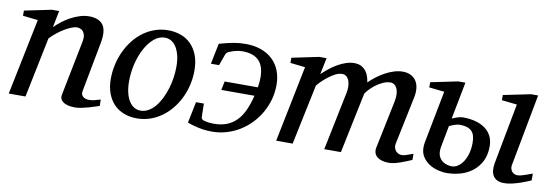

<svg xmlns="http://www.w3.org/2000/svg" viewBox="-45 -768 3025 1054"><g transform="rotate(10 1467.5 -241.0)"><path d="M526.9 -20Q520.5 -17.6 504.6 -12.5Q488.8 -7.3 469.2 -1.7Q449.7 3.9 429.2 8.1Q408.7 12.2 393.1 12.2Q384.3 12.2 368.9 10.5Q353.5 8.8 339.4 2.7Q325.2 -3.4 316.4 -15.1Q307.6 -26.9 312 -46.9L373 -354Q376.5 -374 373.3 -387.2Q370.1 -400.4 363 -408.4Q356 -416.5 346.7 -419.7Q337.4 -422.9 329.1 -422.9Q316.9 -422.9 299.1 -415.8Q281.2 -408.7 261.5 -397Q241.7 -385.3 221.7 -369.4Q201.7 -353.5 185.1 -335.9L116.2 0H22.9L109.9 -424.8L25.9 -434.1V-462.9L176.8 -494.1H216.8L198.2 -400.9Q214.8 -417.5 236.3 -434.3Q257.8 -451.2 282.2 -464.4Q306.6 -477.5 332.8 -485.8Q358.9 -494.1 383.8 -494.1Q438.5 -494.1 461.7 -463.9Q484.9 -433.6 473.1 -366.2L419.9 -84Q417.5 -69.8 422.1 -61.5Q426.8 -53.2 434.3 -48.8Q441.9 -44.4 450.2 -43.2Q458.5 -42 462.9 -42Q476.6 -42 492.7 -45.9Q508.8 -49.8 525.9 -55.2Z M903.8 -304.2Q903.8 -339.8 897 -367.2Q890.1 -394.5 878.4 -413.1Q866.7 -431.6 850.3 -441.4Q834 -451.2 814.9 -451.2Q782.2 -451.2 754.2 -427.5Q726.1 -403.8 705.6 -365.5Q685.1 -327.1 673.3 -279.1Q661.6 -231 661.6 -182.1Q661.6 -145 668.5 -117.2Q675.3 -89.4 687.5 -70.6Q699.7 -51.8 715.8 -42.5Q731.9 -33.2 751 -33.2Q774.4 -33.2 795.2 -45.2Q815.9 -57.1 832.8 -77.4Q849.6 -97.7 862.8 -124.5Q876 -151.4 885.3 -181.4Q894.5 -211.4 899.2 -243.2Q903.8 -274.9 903.8 -304.2ZM1004.9 -299.8Q1004.9 -259.3 995.8 -220.5Q986.8 -181.6 970 -147Q953.1 -112.3 929.4 -83.3Q905.8 -54.2 876.2 -33Q846.7 -11.7 812 0.2Q777.3 12.2 738.8 12.2Q697.8 12.2 664.6 -1Q631.3 -14.2 608.4 -38.8Q585.4 -63.5 573 -98.4Q560.5 -133.3 560.5 -176.8Q560.5 -217.3 569.3 -256.6Q578.1 -295.9 594.5 -331.1Q610.8 -366.2 634.3 -396.2Q657.7 -426.3 687.3 -448Q716.8 -469.7 751.7 -481.9Q786.6 -494.1 825.7 -494.1Q861.8 -494.1 894.3 -482.9Q926.8 -471.7 951.4 -447.8Q976.1 -423.8 990.5 -387.2Q1004.9 -350.6 1004.9 -299.8Z M1462.4 -301.8Q1462.4 -259.8 1451.7 -220.5Q1440.9 -181.2 1421.1 -146.2Q1401.4 -111.3 1373.5 -82.3Q1345.7 -53.2 1311.8 -32.2Q1277.8 -11.2 1238.5 0.5Q1199.2 12.2 1156.7 12.2Q1128.9 12.2 1104 8.3Q1079.1 4.4 1060.5 -1Q1038.1 -6.3 1019.5 -14.2L1043.5 -131.8H1087.4L1088.9 -56.2Q1088.9 -47.4 1099.6 -41Q1106.4 -38.6 1115.2 -36.6Q1123 -34.7 1134.3 -33.4Q1145.5 -32.2 1159.7 -32.2Q1200.2 -32.2 1231.2 -44.2Q1262.2 -56.2 1285.6 -79.8Q1309.1 -103.5 1325.4 -139.2Q1341.8 -174.8 1353.5 -222.2H1168.5L1178.7 -271H1363.8Q1366.2 -286.1 1367.4 -299.6Q1368.7 -313 1368.7 -325.2Q1368.7 -390.1 1337.9 -420.7Q1307.1 -451.2 1247.6 -451.2Q1232.4 -451.2 1220.5 -449Q1208.5 -446.8 1199 -443.8Q1189.5 -440.9 1182.4 -438Q1175.3 -435.1 1170.4 -433.1Q1165 -430.7 1160.6 -425.5Q1156.2 -420.4 1154.8 -415L1132.8 -354H1087.4L1110.8 -469.2Q1133.3 -475.6 1152.3 -480.2Q1171.4 -484.9 1189 -488Q1206.5 -491.2 1223.1 -492.7Q1239.7 -494.1 1256.8 -494.1Q1305.7 -494.1 1343.8 -480.2Q1381.8 -466.3 1408.2 -441.2Q1434.6 -416 1448.5 -380.4Q1462.4 -344.7 1462.4 -301.8Z M2268.6 -25.9Q2255.9 -20.5 2240 -13.9Q2224.1 -7.3 2207.3 -1.5Q2190.4 4.4 2173.8 8.3Q2157.2 12.2 2142.6 12.2Q2122.1 12.2 2105.7 7.6Q2089.4 2.9 2078.4 -5.9Q2067.4 -14.6 2062.7 -27.8Q2058.1 -41 2061.5 -58.1L2116.7 -325.2Q2121.6 -350.1 2120.1 -368.7Q2118.7 -387.2 2112.5 -399.4Q2106.4 -411.6 2097.4 -417.7Q2088.4 -423.8 2078.6 -423.8Q2055.7 -423.8 2033.9 -413.6Q2012.2 -403.3 1994.1 -389.4Q1976.1 -375.5 1962.9 -361.1Q1949.7 -346.7 1944.8 -337.9L1874.5 0H1781.7L1848.6 -326.2Q1852.1 -342.3 1851.8 -359.6Q1851.6 -377 1846.9 -391.1Q1842.3 -405.3 1832.5 -414.6Q1822.8 -423.8 1806.6 -423.8Q1789.1 -423.8 1769.3 -413.6Q1749.5 -403.3 1731.2 -389.2Q1712.9 -375 1698 -360.1Q1683.1 -345.2 1675.8 -335.9L1605.5 0H1513.7L1599.6 -424.8L1516.6 -434.1V-462.9L1666.5 -494.1H1707.5L1688.5 -401.9Q1707 -419.4 1728 -436.3Q1749 -453.1 1771.5 -465.8Q1793.9 -478.5 1816.9 -486.3Q1839.8 -494.1 1861.8 -494.1Q1886.7 -494.1 1903.1 -484.9Q1919.4 -475.6 1929.4 -461.7Q1939.5 -447.8 1944.1 -431.6Q1948.7 -415.5 1950.7 -401.9Q1968.8 -419.9 1990.7 -436.5Q2012.7 -453.1 2036.6 -466.1Q2060.5 -479 2085.2 -486.6Q2109.9 -494.1 2132.8 -494.1Q2157.7 -494.1 2176.5 -485.1Q2195.3 -476.1 2206.8 -459.5Q2218.3 -442.9 2221.4 -419.4Q2224.6 -396 2218.8 -367.2L2162.6 -97.2Q2160.2 -85 2163.1 -75Q2166 -64.9 2172.1 -57.6Q2178.2 -50.3 2187 -46.1Q2195.8 -42 2205.6 -42Q2217.8 -42 2233.9 -47.9Q2250 -53.7 2268.6 -60.1Z M2577.6 -174.8Q2577.6 -196.8 2573.2 -212.9Q2568.8 -229 2558.6 -239.7Q2548.3 -250.5 2531 -255.9Q2513.7 -261.2 2488.3 -261.2Q2483.4 -261.2 2475.8 -259.3Q2468.3 -257.3 2460.2 -254.6Q2452.1 -252 2444.8 -248.8Q2437.5 -245.6 2433.6 -243.2L2411.6 -127.9Q2408.7 -113.3 2408.7 -102.1Q2408.7 -80.1 2417 -65.7Q2425.3 -51.3 2437.5 -43.2Q2449.7 -35.2 2462.9 -32Q2476.1 -28.8 2486.3 -28.8Q2505.4 -28.8 2522 -40.3Q2538.6 -51.8 2551 -71.5Q2563.5 -91.3 2570.6 -117.9Q2577.6 -144.5 2577.6 -174.8ZM2673.3 -172.9Q2673.3 -123.5 2655 -88.4Q2636.7 -53.2 2606.9 -30.8Q2577.1 -8.3 2540 2Q2502.9 12.2 2465.3 12.2Q2441.4 12.2 2415 5.4Q2388.7 -1.5 2366.7 -15.9Q2344.7 -30.3 2330.6 -52Q2316.4 -73.7 2316.4 -104Q2316.4 -109.9 2316.9 -116.5Q2317.4 -123 2318.4 -129.9L2375.5 -424.8L2290.5 -434.1V-462.9L2441.4 -494.1H2481.4L2441.4 -287.1Q2447.8 -290 2455.6 -293Q2463.4 -295.9 2471.4 -298.6Q2479.5 -301.3 2487.3 -302.7Q2495.1 -304.2 2501.5 -304.2Q2539.6 -304.2 2571.3 -295.7Q2603 -287.1 2625.7 -270.8Q2648.4 -254.4 2660.9 -229.7Q2673.3 -205.1 2673.3 -172.9ZM2932.6 -28.8Q2926.8 -26.4 2910.6 -19.5Q2894.5 -12.7 2873.5 -5.6Q2852.5 1.5 2829.3 6.8Q2806.2 12.2 2785.6 12.2Q2759.8 12.2 2744.6 3.4Q2729.5 -5.4 2722.2 -19.5Q2714.8 -33.7 2714.1 -51.3Q2713.4 -68.8 2716.3 -85.9L2780.3 -424.8L2695.3 -434.1V-462.9L2846.7 -494.1H2886.7L2811.5 -94.2Q2809.1 -84 2811.3 -74.7Q2813.5 -65.4 2818.6 -58.3Q2823.7 -51.3 2832 -47.1Q2840.3 -43 2850.6 -43Q2859.4 -43 2871.3 -46.1Q2883.3 -49.3 2895.3 -53.5Q2907.2 -57.6 2917.5 -61.5Q2927.7 -65.4 2932.6 -66.9Z"/></g></svg>

Font: Charis SIL Cyr
Style: Italic
Weight: 400
Italic angle: -11°
Foundry: SIL International
Version: Version 5.000